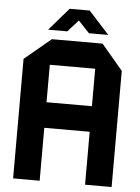

<svg xmlns="http://www.w3.org/2000/svg" viewBox="-59 -920 703 965"><g transform="rotate(5 293.0 -437.0)"><path d="M44 0V-603L177 -714H178V0ZM178 -267V-396H407V-267ZM407 0V-585H541V0ZM178 -585V-714H433L541 -586V-585ZM360 -760 268 -858 354 -874 457 -761V-760ZM155 -760V-761L253 -874H353L251 -760Z"/></g></svg>

Font: Foldit SemiBold
Style: Regular
Weight: 600
Version: Version 1.003